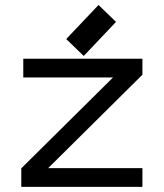

<svg xmlns="http://www.w3.org/2000/svg" viewBox="-20 -729 640 749"><path d="M63 -72.3 420.9 -426.8H70.8V-500H535.6V-437.5L168 -73.2H535.6V0H63ZM306.6 -510.7 238.3 -576.7 364.3 -709.5 432.6 -643.6Z"/></svg>

Font: Anka/Coder
Style: Regular
Weight: 400
Monospace: yes
Version: Version 001.100